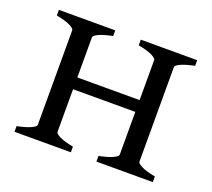

<svg xmlns="http://www.w3.org/2000/svg" viewBox="-86 -563 741 672"><g transform="rotate(20 284.5 -227.0)"><path d="M332 0V-21Q365.2 -27.8 382.8 -35.9Q400.4 -43.9 400.4 -50.8V-210H168.5V-50.8Q168.5 -44.9 184.8 -36.4Q201.2 -27.8 236.8 -21V0H26.9V-21Q60.1 -27.8 77.6 -35.9Q95.2 -43.9 95.2 -50.8V-403.3Q95.2 -409.2 78.9 -417.7Q62.5 -426.3 26.9 -433.1V-454.1H236.8V-433.1Q203.6 -426.3 186 -418.2Q168.5 -410.2 168.5 -403.3V-253.9H400.4V-403.3Q400.4 -409.2 384 -417.7Q367.7 -426.3 332 -433.1V-454.1H542V-433.1Q508.8 -426.3 491.2 -418.2Q473.6 -410.2 473.6 -403.3V-50.8Q473.6 -44.9 490 -36.4Q506.3 -27.8 542 -21V0Z"/></g></svg>

Font: Gentium Plus
Style: Regular
Weight: 400
Designer: J. Victor Gaultney, Annie Olsen, Iska Routamaa
Foundry: SIL International
Version: Version 1.510